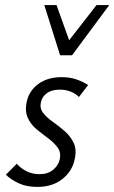

<svg xmlns="http://www.w3.org/2000/svg" viewBox="-20 -726 449 754"><path d="M126 8Q83 8 52 -7Q21 -22 3 -40L46 -83Q59 -67 82.5 -54.5Q106 -42 135 -42Q168 -42 189 -59.5Q210 -77 215 -102Q220 -128 206 -147Q192 -166 169 -183Q146 -200 123.5 -218.5Q101 -237 89 -263.5Q77 -290 85 -327Q95 -371 131.5 -397Q168 -423 222 -423Q256 -423 282 -413.5Q308 -404 326 -392L290 -345Q278 -358 258 -366Q238 -374 215 -374Q183 -374 164 -360Q145 -346 141 -325Q135 -301 149.5 -282.5Q164 -264 187.5 -247.5Q211 -231 234 -211Q257 -191 269.5 -164.5Q282 -138 273 -99Q263 -53 224.5 -22.5Q186 8 126 8ZM216 -509 236 -548 359 -706H409L263 -509ZM216 -509 154 -706H202L258 -550L263 -509Z"/></svg>

Font: Ysabeau
Style: Italic
Weight: 400
Italic angle: -12°
Designer: Christian Thalmann (Catharsis Fonts)
Version: Version 2.000;gftools[0.9.27.dev2+g8671c4b]